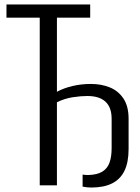

<svg xmlns="http://www.w3.org/2000/svg" viewBox="-20 -830 627 860"><path d="M389 10Q381 10 370.5 9Q360 8 350 6V-48Q356 -47 362.5 -46.5Q369 -46 374 -46Q415 -47 438 -61Q461 -75 470.5 -101.5Q480 -128 480 -166V-298Q480 -349 452.5 -374.5Q425 -400 371 -400Q342 -400 306 -394.5Q270 -389 235 -372V0H158V-751H9V-810H384V-751H235V-419Q267 -436 306 -445Q345 -454 387 -454Q434 -454 472 -438.5Q510 -423 533 -388.5Q556 -354 556 -298V-163Q556 -103 537.5 -65Q519 -27 482 -8.5Q445 10 389 10Z"/></svg>

Font: Oswald Light
Style: Regular
Weight: 300
Designer: Vernon Adams
Foundry: Vernon Adams
Version: Version 4.103;gftools[0.9.33.dev8+g029e19f]